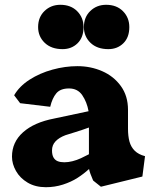

<svg xmlns="http://www.w3.org/2000/svg" viewBox="-20 -771 638 801"><path d="M30 -117.5Q30 -178 76.2 -219.2Q122.5 -260.5 206 -276.5L349.5 -307Q342.5 -345.5 323.2 -373.8Q304 -402 268 -402Q232 -402 215 -381.8Q198 -361.5 189.5 -325.5L64 -340.5L39 -373.5Q60.5 -411 103.2 -438.5Q146 -466 198.8 -480.5Q251.5 -495 303 -495Q358.5 -495 406.5 -474Q454.5 -453 484.2 -412Q514 -371 514 -313V-234.5Q514 -203 520.2 -180.2Q526.5 -157.5 542.2 -142Q558 -126.5 585 -119.5L574 -34.5L401 8L369 -17.5Q368.5 -18.5 368.2 -19Q368 -19.5 367.5 -20.5Q362 -32.5 357.2 -46Q352.5 -59.5 351.5 -66Q330.5 -46.5 303.8 -29.2Q277 -12 242.8 -1Q208.5 10 171.5 10Q127.5 10 95.5 -9Q63.5 -28 46.8 -57.5Q30 -87 30 -117.5ZM351 -127.5V-239Q335 -233 322 -228.8Q309 -224.5 293 -219.5Q273.5 -213.5 253 -207Q226.5 -197 211.8 -181.5Q197 -166 197 -143.5Q197 -125 203.2 -114Q209.5 -103 220.8 -98.5Q232 -94 248.5 -94Q264.5 -94 282.5 -98.5Q300.5 -103 317.8 -111Q335 -119 351 -127.5ZM519.5 -658Q519.5 -697.6 493 -724.3Q466.5 -751 422.9 -751Q383.5 -751 356.8 -725.2Q330 -699.5 330 -658Q330 -618.9 357.5 -592.4Q385 -566 432 -566Q469.5 -566 494.5 -590.4Q519.5 -614.8 519.5 -658ZM328.5 -658Q328.5 -697.6 302 -724.3Q275.5 -751 231.9 -751Q192.5 -751 165.8 -725.2Q139 -699.5 139 -658Q139 -618.9 166.5 -592.4Q194 -566 241 -566Q278.5 -566 303.5 -590.4Q328.5 -614.8 328.5 -658Z"/></svg>

Font: TMT Limkin
Style: Regular
Weight: 400
Designer: Gabriel Drozdov
Version: Version 1.000;Glyphs 3.1.2 (3151)